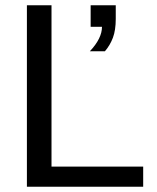

<svg xmlns="http://www.w3.org/2000/svg" viewBox="-20 -708 596 728"><path d="M522.9 -76.2V0H82V-688H175.3V-76.2ZM418.9 -636.2Q418.9 -593.8 408.2 -565.2Q397.5 -536.6 377.9 -513.7H320.8Q366.7 -562.5 366.7 -606.4H323.7V-688H418.9Z"/></svg>

Font: Arimo Nerd Font
Style: Regular
Weight: 400
Designer: Steve Matteson
Foundry: Monotype Imaging Inc.
Version: Version 1.33;Nerd Fonts 3.2.1